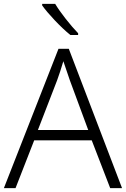

<svg xmlns="http://www.w3.org/2000/svg" viewBox="-20 -968 648 988"><path d="M264 -948H197V-940C226 -899 292 -828 342 -788H382V-797C344 -836 290 -904 264 -948ZM547 0H608L334 -717H281L0 0H60L156 -246H452ZM339 -556 434 -299H175L274 -555C283 -580 296 -618 306 -653C316 -622 332 -575 339 -556Z"/></svg>

Font: Noto Sans Malayalam Light
Style: Regular
Weight: 300
Designer: Jelle Bosma - Monotype Design Team
Foundry: Monotype Imaging Inc.
Version: Version 2.104